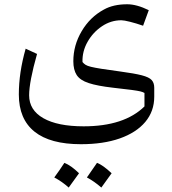

<svg xmlns="http://www.w3.org/2000/svg" viewBox="-20 -429 798 891"><path d="M644 -309.6Q611.8 -320.8 583.5 -327.9Q555.2 -335 543 -335Q494.6 -335 453.1 -307.1Q411.6 -279.3 386.5 -235.1Q361.3 -190.9 362.8 -141.1Q369.1 -133.3 377.2 -128.2Q385.3 -123 402.3 -118.9Q419.4 -114.7 451.4 -109.6Q483.4 -104.5 538.1 -97.2Q604 -88.4 637.9 -79.6Q671.9 -70.8 683.8 -57.6Q695.8 -44.4 695.8 -22V19.5Q695.8 87.4 654.1 137Q612.3 186.5 535.9 213.4Q459.5 240.2 355.5 240.2Q212.9 240.2 140.1 181.9Q67.4 123.5 67.4 9.3Q67.4 -92.3 99.1 -203.1L151.9 -178.7Q115.2 -48.8 115.2 13.2Q115.2 82 181.4 119.6Q247.6 157.2 368.2 157.2Q556.2 157.2 650.4 64.9V2.4Q643.1 -2 631.3 -4.9Q619.6 -7.8 590.8 -11.7Q562 -15.6 503.9 -22Q431.6 -30.3 391.6 -43.5Q351.6 -56.6 335.9 -80.8Q320.3 -105 320.3 -145Q320.3 -218.8 359.1 -284.4Q397.9 -350.1 462.4 -384.8Q505.9 -409.2 570.3 -409.2Q614.3 -409.2 670.4 -381.8ZM231.9 394.5Q256.8 360.8 278.8 326.7Q310.5 339.4 346.7 375Q313.5 421.4 298.8 441.4Q268.1 413.6 231.9 394.5ZM498 375 450.2 441.4Q417.5 412.6 383.3 394.5Q401.9 368.2 430.2 326.7Q457.5 336.9 498 375Z"/></svg>

Font: Pinar-DS1-FD Regular
Style: Regular
Weight: 400
Designer: Amin Abedi
Version: Version 3.000